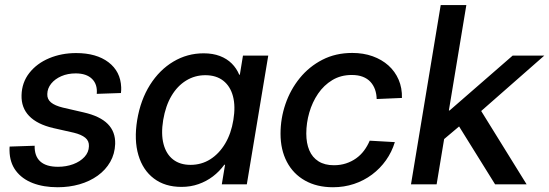

<svg xmlns="http://www.w3.org/2000/svg" viewBox="-20 -748 2228 779"><path d="M213.9 11.7Q156.7 11.7 113 -5.1Q69.3 -22 44.4 -55.2Q19.5 -88.4 18.6 -136.7Q18.6 -141.1 18.6 -145.3Q18.6 -149.4 19 -153.3L120.6 -156.7Q119.6 -114.3 143.6 -92.8Q167.5 -71.3 215.3 -71.3Q248.5 -71.3 276.9 -81.8Q305.2 -92.3 322.8 -111.3Q340.3 -130.4 340.8 -154.8Q341.8 -176.3 325.9 -189.2Q310.1 -202.1 279.8 -209.5L195.8 -228.5Q130.9 -243.7 98.4 -277.3Q65.9 -311 67.4 -361.8Q68.8 -413.6 99.1 -452.1Q129.4 -490.7 179.4 -511.7Q229.5 -532.7 289.1 -532.7Q371.1 -532.7 420.2 -495.4Q469.2 -458 471.7 -394Q471.7 -388.2 471.7 -382.6Q471.7 -377 470.7 -370.6L372.6 -367.2Q376 -405.8 353.3 -428Q330.6 -450.2 287.1 -450.2Q254.9 -450.2 229 -439Q203.1 -427.7 187.7 -408.7Q172.4 -389.6 171.9 -366.7Q170.9 -345.7 186.8 -332.5Q202.6 -319.3 234.9 -311.5L319.3 -292Q385.7 -276.9 417.2 -245.1Q448.7 -213.4 447.3 -164.1Q445.8 -123.5 427.2 -91.1Q408.7 -58.6 376.5 -35.4Q344.2 -12.2 302.5 -0.2Q260.7 11.7 213.9 11.7Z M716.3 10.3Q649.4 10.3 604.5 -23.7Q559.6 -57.6 541.5 -118.7Q523.4 -179.7 536.6 -261.2Q550.3 -342.8 588.6 -403.6Q627 -464.4 683.3 -498Q739.7 -531.7 806.2 -531.7Q843.3 -531.7 872.1 -520.8Q900.9 -509.8 920.4 -490.2Q939.9 -470.7 950.7 -444.8H953.1L965.8 -522.5H1068.4L981.4 0H879.9L893.1 -79.6H890.1Q870.1 -52.2 843.8 -32.2Q817.4 -12.2 785.4 -1Q753.4 10.3 716.3 10.3ZM752.9 -79.1Q797.4 -79.1 833.3 -101.8Q869.1 -124.5 893.6 -165.5Q918 -206.5 926.8 -261.2Q936 -316.4 925.3 -357.2Q914.6 -397.9 886 -420.4Q857.4 -442.9 813 -442.9Q770.5 -442.9 735.1 -421.1Q699.7 -399.4 675.8 -359.1Q651.9 -318.8 642.1 -261.2Q632.8 -204.1 643.6 -163.3Q654.3 -122.6 682.4 -100.8Q710.4 -79.1 752.9 -79.1Z M1331.1 11.7Q1265.6 11.7 1217.5 -15.4Q1169.4 -42.5 1143.8 -91.6Q1118.2 -140.6 1118.2 -205.6Q1118.2 -267.6 1138.2 -325.9Q1158.2 -384.3 1196.3 -431.2Q1234.4 -478 1288.1 -505.6Q1341.8 -533.2 1409.2 -533.2Q1454.6 -533.2 1491.9 -519.8Q1529.3 -506.3 1556.2 -482.2Q1583 -458 1597.4 -424.6Q1611.8 -391.1 1610.8 -350.6L1508.3 -346.2Q1507.8 -367.2 1501.5 -385Q1495.1 -402.8 1482.9 -416Q1470.7 -429.2 1451.9 -436.5Q1433.1 -443.8 1407.2 -443.8Q1362.8 -443.8 1328.4 -423.1Q1293.9 -402.3 1270.5 -367.9Q1247.1 -333.5 1234.9 -291.3Q1222.7 -249 1222.7 -206.1Q1222.7 -167 1234.9 -138.2Q1247.1 -109.4 1272.2 -93.5Q1297.4 -77.6 1334.5 -77.6Q1361.3 -77.6 1383.8 -85Q1406.2 -92.3 1424.8 -105.5Q1443.4 -118.7 1457 -137Q1470.7 -155.3 1480 -177.2L1582 -171.4Q1569.8 -131.3 1546.1 -97.9Q1522.5 -64.5 1489.5 -39.8Q1456.5 -15.1 1416.3 -1.7Q1376 11.7 1331.1 11.7Z M1772.5 -175.8 1793 -299.8H1804.2L2060.1 -522.5H2188.5L1900.9 -270H1884.3ZM1647.5 0 1768.1 -727.5H1872.1L1751.5 0ZM1988.8 0 1835.4 -246.6 1918.9 -319.3 2116.7 0Z"/></svg>

Font: Inter 28pt Medium
Style: Italic
Weight: 500
Italic angle: -9.3988°
Designer: Rasmus Andersson
Foundry: rsms
Version: Version 4.001;git-66647c0bb